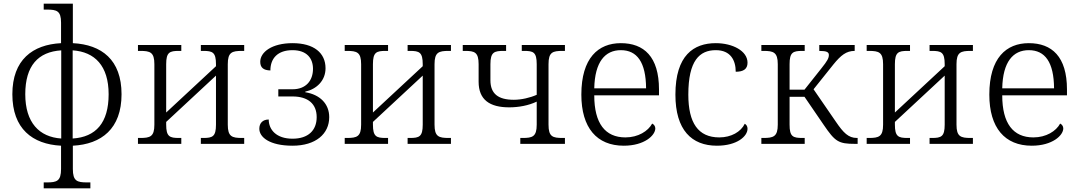

<svg xmlns="http://www.w3.org/2000/svg" viewBox="-20 -780 5847 1041"><path d="M217 241H470V209H452C398 209 375 202 375 136V10C530 2 639 -82 639 -269C639 -456 531 -538 375 -546V-760H217V-728H234C288 -728 311 -721 311 -657V-546C157 -538 47 -456 47 -269C47 -82 156 2 311 10V136C311 202 288 209 234 209H217ZM312 -29C193 -37 117 -115 117 -269C117 -424 187 -499 312 -507ZM374 -29V-507C494 -499 569 -423 569 -269C569 -114 500 -37 374 -29Z M728 0H963V-32H950C900 -32 881 -39 881 -104V-119L1151 -370V-104C1151 -39 1132 -32 1082 -32H1069V0H1304V-32H1292C1238 -32 1215 -39 1215 -104V-432C1215 -497 1238 -504 1292 -504H1304V-536H1069V-504H1082C1132 -504 1151 -497 1151 -432V-421L881 -170V-432C881 -497 900 -504 950 -504H963V-536H728V-504H740C794 -504 817 -497 817 -432V-104C817 -39 794 -32 740 -32H728Z M1566 10C1692 10 1765 -54 1765 -145C1765 -217 1715 -267 1635 -280V-283C1697 -297 1745 -343 1745 -410C1745 -493 1682 -546 1566 -546C1455 -546 1391 -498 1391 -445C1391 -413 1409 -399 1446 -398C1446 -464 1486 -508 1566 -508C1644 -508 1677 -463 1677 -407C1677 -343 1639 -296 1566 -296H1489V-257H1566C1650 -257 1697 -217 1697 -145C1697 -73 1651 -28 1566 -28C1478 -28 1437 -77 1437 -132C1404 -132 1386 -112 1386 -82C1386 -36 1442 10 1566 10Z M1849 0H2084V-32H2071C2021 -32 2002 -39 2002 -104V-119L2272 -370V-104C2272 -39 2253 -32 2203 -32H2190V0H2425V-32H2413C2359 -32 2336 -39 2336 -104V-432C2336 -497 2359 -504 2413 -504H2425V-536H2190V-504H2203C2253 -504 2272 -497 2272 -432V-421L2002 -170V-432C2002 -497 2021 -504 2071 -504H2084V-536H1849V-504H1861C1915 -504 1938 -497 1938 -432V-104C1938 -39 1915 -32 1861 -32H1849Z M2801 0H3043V-32H3031C2977 -32 2954 -38 2954 -104V-432C2954 -498 2977 -504 3031 -504H3043V-536H2809V-504H2821C2871 -504 2890 -498 2890 -432V-266C2854 -250 2807 -239 2766 -239C2682 -239 2639 -271 2639 -345V-432C2639 -498 2660 -504 2711 -504H2724V-536H2489V-504H2501C2553 -504 2575 -497 2575 -432V-337C2575 -239 2635 -198 2741 -198C2792 -198 2846 -208 2890 -229V-104C2890 -38 2866 -32 2813 -32H2801Z M3362 10C3474 10 3533 -46 3533 -84C3533 -96 3525 -106 3516 -110C3494 -69 3440 -35 3371 -35C3261 -35 3202 -111 3202 -263H3553V-295C3553 -473 3471 -546 3346 -546C3224 -546 3132 -466 3132 -267C3132 -87 3216 10 3362 10ZM3483 -301H3202C3205 -445 3261 -508 3346 -508C3434 -508 3482 -443 3483 -301Z M3867 10C3976 10 4033 -41 4033 -82C4033 -95 4027 -104 4018 -109C3997 -65 3944 -35 3880 -35C3765 -35 3712 -114 3712 -267C3712 -452 3773 -508 3861 -508C3942 -508 3969 -452 3969 -391C4010 -391 4033 -405 4033 -440C4033 -504 3952 -546 3861 -546C3742 -546 3642 -481 3642 -267C3642 -75 3730 10 3867 10Z M4108 0H4343V-32H4331C4279 -32 4261 -39 4261 -104V-255H4342L4446 -103C4508 -12 4526 0 4616 0H4630V-32H4626C4580 -32 4553 -60 4512 -120L4391 -296L4499 -431C4539 -480 4568 -504 4614 -504V-536H4422V-504C4463 -504 4474 -497 4474 -482C4474 -465 4466 -450 4434 -410L4342 -294H4261V-432C4261 -496 4279 -504 4330 -504H4343V-536H4108V-504H4120C4173 -504 4197 -497 4197 -432V-104C4197 -39 4173 -32 4119 -32H4108Z M4679 0H4914V-32H4901C4851 -32 4832 -39 4832 -104V-119L5102 -370V-104C5102 -39 5083 -32 5033 -32H5020V0H5255V-32H5243C5189 -32 5166 -39 5166 -104V-432C5166 -497 5189 -504 5243 -504H5255V-536H5020V-504H5033C5083 -504 5102 -497 5102 -432V-421L4832 -170V-432C4832 -497 4851 -504 4901 -504H4914V-536H4679V-504H4691C4745 -504 4768 -497 4768 -432V-104C4768 -39 4745 -32 4691 -32H4679Z M5574 10C5686 10 5745 -46 5745 -84C5745 -96 5737 -106 5728 -110C5706 -69 5652 -35 5583 -35C5473 -35 5414 -111 5414 -263H5765V-295C5765 -473 5683 -546 5558 -546C5436 -546 5344 -466 5344 -267C5344 -87 5428 10 5574 10ZM5695 -301H5414C5417 -445 5473 -508 5558 -508C5646 -508 5694 -443 5695 -301Z"/></svg>

Font: Noto Serif Light
Style: Regular
Weight: 300
Designer: Monotype Design Team
Foundry: Monotype Imaging Inc.
Version: Version 2.013